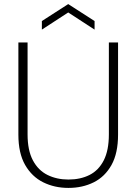

<svg xmlns="http://www.w3.org/2000/svg" viewBox="-20 -908 668 940"><path d="M315 12Q247 12 191.5 -15.5Q136 -43 103 -100.5Q70 -158 70 -249V-700H115V-250Q115 -172 141 -123Q167 -74 212.5 -51.5Q258 -29 315 -29Q374 -29 418.5 -51.5Q463 -74 488 -123Q513 -172 513 -250V-700H558V-249Q558 -158 526 -100.5Q494 -43 439 -15.5Q384 12 315 12ZM185 -763V-805L314 -888L443 -805V-763L314 -847Z"/></svg>

Font: DM Sans 17pt ExtraLight
Style: Regular
Weight: 250
Version: Version 4.004;gftools[0.9.30]